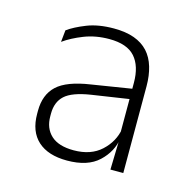

<svg xmlns="http://www.w3.org/2000/svg" viewBox="-62 -708 455 454"><g transform="rotate(15 166.0 -481.0)"><path d="M243 -321.5 245 -398.5 243.5 -401V-506V-534Q243.5 -575 224 -597Q204.5 -619 161 -619Q127.5 -619 99.5 -608Q71.5 -597 52 -583L55 -612Q71.5 -624 99.2 -635Q127 -646 165 -646Q194 -646 214.8 -638.5Q235.5 -631 248.8 -616.5Q262 -602 268.2 -581Q274.5 -560 274.5 -534V-321.5ZM138 -315.5Q91.5 -315.5 66.5 -338.2Q41.5 -361 41.5 -404V-411.5Q41.5 -451 65.2 -473.2Q89 -495.5 146.5 -504L249.5 -520.5L251.5 -495.5L152.5 -480.5Q108 -473.5 90.5 -457.5Q73 -441.5 73 -413V-406.5Q73 -377 91.5 -360Q110 -343 147 -343Q189 -343 214.2 -366.2Q239.5 -389.5 245 -422L253.5 -400H247Q242 -365.5 215.2 -340.5Q188.5 -315.5 138 -315.5Z"/></g></svg>

Font: Anek Bangla Medium ExtraLight
Style: Regular
Weight: 250
Version: Version 1.003